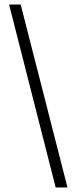

<svg xmlns="http://www.w3.org/2000/svg" viewBox="-20 -707 336 845"><path d="M20 -687H71L277 118H225Z"/></svg>

Font: Grenze Light
Style: Regular
Weight: 300
Designer: Renata Polastri
Foundry: Omnibus-Type
Version: Version 1.002; ttfautohint (v1.8)